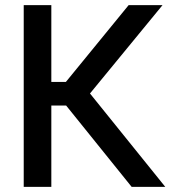

<svg xmlns="http://www.w3.org/2000/svg" viewBox="-20 -727 678 747"><path d="M237.3 -316.4H179.7V0H72.3V-707H179.7V-408.2H236.3L480.5 -707H612.3L330.1 -363.3L623 0H492.2Z"/></svg>

Font: WEMIX Pretendard Medium
Style: Regular
Weight: 500
Designer: Base glyphs from Inter by Rasmus Andersson; Hangeul glyphs from Noto Sans CJK(Source Han Sans) by Jang Soo-young and Kan
Foundry: Kil Hyung-jin
Version: Version 1.000